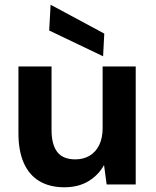

<svg xmlns="http://www.w3.org/2000/svg" viewBox="-20 -780 659 812"><path d="M252 12Q190 12 146.5 -14Q103 -40 80.5 -91Q58 -142 58 -216V-499H198V-230Q198 -169 222 -137.5Q246 -106 299 -106Q333 -106 359 -121.5Q385 -137 399.5 -166.5Q414 -196 414 -238V-499H554V0H431L420 -82Q397 -40 354.5 -14Q312 12 252 12ZM416 -542 188 -651 194 -760 421 -638Z"/></svg>

Font: DM Sans 20pt ExtraBold
Style: Regular
Weight: 800
Version: Version 4.004;gftools[0.9.30]